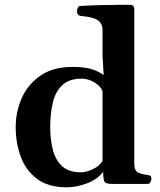

<svg xmlns="http://www.w3.org/2000/svg" viewBox="-20 -778 676 812"><path d="M262.7 14.2Q183.6 14.2 136 -22Q88.4 -58.1 67.4 -116.2Q46.4 -174.3 46.4 -240.2Q46.4 -306.2 72.5 -364.3Q98.6 -422.4 151.9 -458.7Q205.1 -495.1 287.1 -495.1Q326.7 -495.1 357.7 -488.3Q388.7 -481.4 418.5 -460.9L413.6 -539.6V-650.4Q413.6 -669.4 405.3 -680.9Q397 -692.4 382.8 -698.2Q368.7 -704.1 351.6 -706.8Q334.5 -709.5 317.4 -711.4Q312.5 -713.9 309.1 -717.8Q305.7 -721.7 305.7 -731Q305.7 -736.8 308.8 -744.4Q312 -752 317.4 -752.4Q359.4 -755.4 402.3 -756.3Q445.3 -757.3 480.5 -757.6Q515.6 -757.8 533.2 -757.8Q537.1 -757.8 542.5 -753.7Q547.9 -749.5 547.9 -737.8V-85.4Q547.9 -54.2 566.2 -47.1Q584.5 -40 602.5 -38.1Q612.8 -37.1 616.5 -34.2Q620.1 -31.2 620.1 -20Q620.1 -14.6 616 -7.3Q611.8 0 603.5 0H453.6Q424.8 0 420.4 -12.9Q416 -25.9 416.5 -51.3Q391.6 -19 347.2 -2.4Q302.7 14.2 262.7 14.2ZM320.8 -49.3Q344.7 -49.3 372.3 -62.3Q399.9 -75.2 413.6 -97.2V-393.1Q405.3 -413.6 379.6 -429.4Q354 -445.3 325.7 -445.3Q273.9 -445.3 244.9 -419.2Q215.8 -393.1 204.1 -346.7Q192.4 -300.3 192.4 -240.2Q192.4 -185.5 204.1 -142.3Q215.8 -99.1 243.9 -74.2Q272 -49.3 320.8 -49.3Z"/></svg>

Font: Gelasio SemiBold
Style: Regular
Weight: 600
Designer: Eben Sorkin
Foundry: Eben Sorkin
Version: Version 1.008